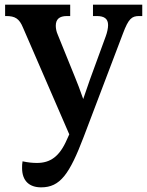

<svg xmlns="http://www.w3.org/2000/svg" viewBox="-20 -556 632 826"><path d="M157 250C239 250 279 193 340 33L509 -412C533 -476 547 -487 579 -487H592V-536H380V-487H396C428 -487 445 -476 445 -448C445 -435 441 -416 435 -400L367 -214C359 -191 351 -168 338 -130C324 -170 313 -199 303 -223L228 -408C223 -419 220 -433 220 -445C220 -473 235 -487 268 -487H282V-536H2V-487H6C45 -487 63 -476 79 -437L278 22L268 44C236 118 196 145 139 145C120 145 100 143 77 138C75 148 75 158 75 167C75 222 106 250 157 250Z"/></svg>

Font: Noto Serif SemiBold
Style: Regular
Weight: 600
Designer: Monotype Design Team
Foundry: Monotype Imaging Inc.
Version: Version 2.013